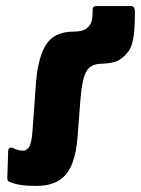

<svg xmlns="http://www.w3.org/2000/svg" viewBox="-20 -600 464 632"><path d="M100 12Q70 12 49.5 9Q29 6 12 -1Q4 -4 4 -13L7 -104Q7 -109 11 -112.5Q15 -116 22 -113Q40 -104 56 -104Q68 -104 76 -116.5Q84 -129 87 -169L97 -308Q102 -402 129 -449Q156 -496 223 -496Q251 -496 264.5 -506Q278 -516 282 -532Q284 -542 284.5 -552Q285 -562 285 -569Q285 -580 296 -580H411Q424 -580 424 -562Q424 -510 420 -481Q416 -452 405 -434Q392 -415 373 -403Q354 -391 311 -390Q277 -389 263.5 -363.5Q250 -338 245 -275L235 -146Q228 -61 196 -24.5Q164 12 100 12Z"/></svg>

Font: Sofia Sans Condensed Black
Style: Regular
Weight: 900
Designer: Botio Nikoltchev, Ani Petrova
Foundry: lettersoup
Version: Version 4.101